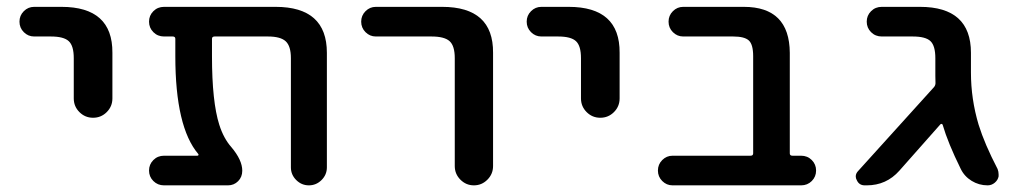

<svg xmlns="http://www.w3.org/2000/svg" viewBox="-20 -565 3001 563"><path d="M80.1 -458Q62.5 -458 49.8 -470.7Q37.1 -483.4 37.1 -501.5Q37.1 -519.5 49.8 -532.2Q62.5 -544.9 80.1 -544.9H160.2Q310.5 -544.9 309.6 -410.2V-276.4Q309.6 -252.9 293 -236.3Q276.4 -219.7 252.9 -219.7Q229.5 -219.7 212.9 -236.3Q196.3 -252.9 196.3 -276.4V-394.5Q196.3 -430.7 181.6 -444.3Q167 -458 128.9 -458Z M609.4 -458Q601.6 -458 601.6 -451.2V-400.4Q601.6 -266.6 623 -199.2Q635.7 -159.2 658.2 -133.8Q690.4 -95.7 690.4 -64.5Q690.4 -45.9 678.2 -33.7Q666 -21.5 648.4 -21.5H460.9Q442.4 -21.5 429.7 -34.2Q417 -46.9 417 -64.9Q417 -83 429.7 -95.7Q442.4 -108.4 460.9 -108.4H558.6Q561.5 -108.4 562 -110.4Q562.5 -112.3 561.5 -113.3Q494.1 -192.4 494.1 -400.4V-451.2Q494.1 -458 486.3 -458H460.9Q442.4 -458 429.7 -470.7Q417 -483.4 417 -501.5Q417 -519.5 429.7 -532.2Q442.4 -544.9 460.9 -544.9H788.1Q938.5 -544.9 938.5 -410.2V-74.2Q938.5 -52.7 922.9 -37.1Q907.2 -21.5 885.7 -21.5Q864.3 -21.5 848.6 -37.1Q833 -52.7 833 -74.2V-394.5Q833 -429.7 817.9 -443.8Q802.7 -458 765.6 -458Z M1082 -458Q1064.5 -458 1051.8 -470.7Q1039.1 -483.4 1039.1 -501.5Q1039.1 -519.5 1051.8 -532.2Q1064.5 -544.9 1082 -544.9H1276.4Q1426.8 -544.9 1425.8 -410.2V-78.1Q1425.8 -54.7 1409.2 -38.1Q1392.6 -21.5 1369.6 -21.5Q1346.7 -21.5 1330.1 -38.1Q1313.5 -54.7 1313.5 -78.1V-394.5Q1313.5 -430.7 1298.3 -444.3Q1283.2 -458 1245.1 -458Z M1567.4 -458Q1549.8 -458 1537.1 -470.7Q1524.4 -483.4 1524.4 -501.5Q1524.4 -519.5 1537.1 -532.2Q1549.8 -544.9 1567.4 -544.9H1647.5Q1797.9 -544.9 1796.9 -410.2V-276.4Q1796.9 -252.9 1780.3 -236.3Q1763.7 -219.7 1740.2 -219.7Q1716.8 -219.7 1700.2 -236.3Q1683.6 -252.9 1683.6 -276.4V-394.5Q1683.6 -430.7 1668.9 -444.3Q1654.3 -458 1616.2 -458Z M2188.5 -400.4Q2188.5 -434.6 2175.8 -446.3Q2163.1 -458 2129.9 -458H1983.4Q1965.8 -458 1953.1 -470.7Q1940.4 -483.4 1940.4 -501.5Q1940.4 -519.5 1953.1 -532.2Q1965.8 -544.9 1983.4 -544.9H2161.1Q2294.9 -544.9 2295.9 -410.2V-115.2Q2295.9 -108.4 2303.7 -108.4H2329.1Q2347.7 -108.4 2360.4 -95.7Q2373 -83 2373 -64.9Q2373 -46.9 2360.4 -34.2Q2347.7 -21.5 2329.1 -21.5H1952.1Q1934.6 -21.5 1921.9 -34.2Q1909.2 -46.9 1909.2 -64.9Q1909.2 -83 1921.9 -95.7Q1934.6 -108.4 1952.1 -108.4H2180.7Q2188.5 -108.4 2188.5 -115.2Z M2827.1 -352.5Q2827.1 -274.4 2849.6 -199.2Q2867.2 -142.6 2905.3 -69.3Q2908.2 -61.5 2908.2 -53.7Q2908.2 -50.8 2908.2 -47.9Q2906.2 -37.1 2897 -29.3Q2887.7 -21.5 2876 -21.5Q2850.6 -21.5 2829.1 -34.7Q2807.6 -47.9 2796.9 -70.3Q2759.8 -145.5 2744.1 -199.2Q2743.2 -201.2 2741.2 -201.7Q2739.3 -202.1 2737.3 -200.2L2617.2 -64.5Q2579.1 -21.5 2521.5 -21.5H2515.6Q2499 -21.5 2492.2 -37.1Q2489.3 -42 2489.3 -47.9Q2489.3 -56.6 2497.1 -64.5L2718.8 -309.6Q2723.6 -315.4 2723.1 -322.8Q2722.7 -330.1 2722.7 -342.8V-394.5Q2722.7 -430.7 2708.5 -444.3Q2694.3 -458 2656.2 -458H2565.4Q2546.9 -458 2534.2 -470.7Q2521.5 -483.4 2521.5 -501.5Q2521.5 -519.5 2534.2 -532.2Q2546.9 -544.9 2565.4 -544.9H2677.7Q2827.1 -544.9 2827.1 -410.2Z"/></svg>

Font: Gen Jyuu Gothic Medium
Style: Regular
Weight: 500
Designer: [Source Han Sans]
Ryoko NISHIZUKA  (kana & ideographs); Paul D. Hunt (Latin, Greek & Cyrillic); Wenlong ZHANG  (bopomofo
Version: Version 1.002.20150607